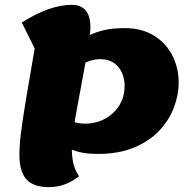

<svg xmlns="http://www.w3.org/2000/svg" viewBox="-20 -746 757 792"><path d="M383 -111Q340 -111 308.5 -118.5Q277 -126 243 -144V-263Q261 -249 284.5 -242.5Q308 -236 330 -236Q377 -236 414 -256.5Q451 -277 472.5 -312Q494 -347 494 -392Q494 -421 483 -446Q472 -471 449.5 -486.5Q427 -502 393 -502Q362 -502 331 -487Q300 -472 265 -444V-546Q296 -570 327 -589Q358 -608 398 -619Q438 -630 494 -630Q566 -630 616 -598.5Q666 -567 691.5 -516Q717 -465 717 -406Q717 -354 697 -301.5Q677 -249 636 -206Q595 -163 532 -137Q469 -111 383 -111ZM182 26Q118 26 89 -6Q60 -38 60 -109Q60 -131 62.5 -161Q65 -191 72 -239Q79 -287 91.5 -361.5Q104 -436 123 -546L70 -653Q126 -689 178 -707.5Q230 -726 276 -726Q353 -726 353 -632Q353 -617 349 -587.5Q345 -558 338 -519Q331 -480 323 -435.5Q315 -391 306.5 -346.5Q298 -302 291 -262Q284 -222 280 -191.5Q276 -161 276 -144Q276 -98 283 -70Q290 -42 306 -19Q249 26 182 26Z"/></svg>

Font: Lemonada
Style: Regular
Weight: 400
Designer: Mohamed Gaber (Arabic), Eduardo Tunni (Latin)
Foundry: Kief Type Foundry
Version: Version 4.005